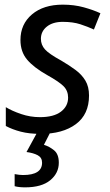

<svg xmlns="http://www.w3.org/2000/svg" viewBox="-20 -566 472 826"><path d="M155 10Q106 10 69.5 0.5Q33 -9 5 -24V-105Q31 -89 70.5 -75.5Q110 -62 152 -62Q211 -62 242 -85.5Q273 -109 273 -146Q273 -175 254 -194.5Q235 -214 183 -243Q126 -275 97 -309Q68 -343 68 -394Q68 -462 117.5 -504Q167 -546 250 -546Q299 -546 340.5 -534.5Q382 -523 412 -509L384 -439Q358 -451 326 -461.5Q294 -472 250 -472Q207 -472 181.5 -451.5Q156 -431 156 -399Q156 -373 173.5 -353.5Q191 -334 244 -305Q278 -285 305 -265Q332 -245 347.5 -219Q363 -193 363 -155Q363 -74 306.5 -32Q250 10 155 10ZM88 240Q61 240 43 235V183Q53 185 62.5 186Q72 187 79 187Q161 187 161 134Q161 112 142.5 102Q124 92 94 88L142 0H198L169 57Q192 64 212.5 80.5Q233 97 233 134Q233 179 196 209.5Q159 240 88 240Z"/></svg>

Font: Manna Sans
Style: Italic
Weight: 400
Italic angle: -12°
Designer: Monotype Design Team
Foundry: Monotype Imaging Inc.
Version: Version 2.001.1; ttfautohint (v1.8.2)